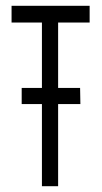

<svg xmlns="http://www.w3.org/2000/svg" viewBox="-20 -644 353 664"><path d="M125 0V-284H55V-340H125V-566H20V-624H290V-566H181V-340H257L258 -284H181V0Z"/></svg>

Font: Inconsolata ExtraCondensed Thin
Style: Regular
Weight: 100
Width: 2
Monospace: yes
Designer: Raph Levien, Cyreal, Brenton Simpson
Foundry: Raph Levien, Cyreal, Google
Version: Version 3.100; ttfautohint (v1.8.4.7-5d5b)